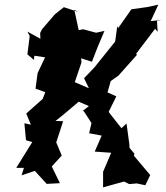

<svg xmlns="http://www.w3.org/2000/svg" viewBox="-20 -769 715 827"><path d="M336 -291 341 -290 374 -239 364 -195 418 -185 388 -116 459 -111 424 -29V38L514 13L537 24L569 21L606 29L627 -15L557 -98L559 -107L538 -132L537 -149L525 -237L503 -217C485 -240 466 -263 448 -287L481 -354L443 -371L457 -420L490 -443L570 -533L550 -555L566 -537L648 -645L659 -632L656 -683H675L629 -678L662 -749L617 -739L546 -729L489 -648L485 -656L481 -626L476 -590C447 -553 416 -516 387 -479L342 -432L363 -389L302 -415L331 -500L324 -574L326 -519L376 -503L400 -565L430 -636L394 -628L338 -643L319 -639L300 -727L316 -718L255 -738L216 -707L161 -643L153 -627L154 -602L98 -633L108 -614L98 -535L126 -511L128 -529L174 -522L142 -454L133 -387L175 -372L164 -343L93 -280L113 -232L85 -238L92 -165L119 -157L50 -46H83L73 -14L130 -33L181 23L238 20L203 -52L246 -99L223 -154L222 -155L252 -247L219 -248C254 -275 286 -303 319 -331L363 -312Z"/></svg>

Font: Asimov Aggro
Style: CondIt
Weight: 500
Designer: Google
Version: Version 2.000980; 2014